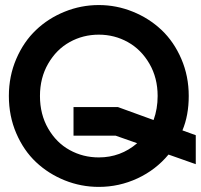

<svg xmlns="http://www.w3.org/2000/svg" viewBox="-20 -730 795 760"><path d="M371.1 9.8Q300.8 9.8 236.3 -16.1Q171.9 -42 122.8 -88.1Q73.7 -134.3 44.4 -202.4Q15.1 -270.5 15.1 -350.1Q15.1 -428.7 44.4 -496.8Q73.7 -564.9 122.6 -611.3Q171.4 -657.7 236.1 -683.8Q300.8 -710 371.1 -710Q440.9 -710 505.6 -683.8Q570.3 -657.7 619.4 -611.3Q668.5 -564.9 697.8 -496.8Q727.1 -428.7 727.1 -350.1Q727.1 -273.4 702.1 -213.9L754.9 -194.8V-80.1L647 -118.2Q596.7 -57.6 524.2 -23.9Q451.7 9.8 371.1 9.8ZM138.2 -350.1Q138.2 -277.3 170.7 -221.2Q203.1 -165 255.9 -136Q308.6 -106.9 371.1 -106.9Q457.5 -106.9 522.9 -163.1L438 -192.9H271V-306.2H446.8L587.9 -254.9Q604 -299.3 604 -350.1Q604 -421.9 571.3 -478Q538.6 -534.2 485.8 -563.5Q433.1 -592.8 371.1 -592.8Q308.6 -592.8 255.9 -563.5Q203.1 -534.2 170.7 -478Q138.2 -421.9 138.2 -350.1Z"/></svg>

Font: Cakra Normal
Style: Regular
Weight: 400
Designer: Lucia Kollert, Vojtech Kollert
Foundry: OoM Type
Version: Version 1.000;Glyphs 3.1.1 (3148)